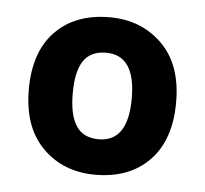

<svg xmlns="http://www.w3.org/2000/svg" viewBox="-36 -760 461 431"><g transform="rotate(5 194.0 -544.5)"><path d="M360 -545Q360 -460 315 -413.5Q270 -367 193 -367Q121 -367 74.5 -413.5Q28 -460 28 -545Q28 -630 73 -676Q118 -722 195 -722Q266 -722 313 -676Q360 -630 360 -545ZM127 -545Q127 -496 143 -471.5Q159 -447 194 -447Q260 -447 260 -545Q260 -642 194 -642Q159 -642 143 -618Q127 -594 127 -545Z"/></g></svg>

Font: Noto Sans Hanifi Rohingya
Style: Bold
Weight: 700
Designer: Monotype Design Team and DaltonMaag
Foundry: Google LLC
Version: Version 2.102; ttfautohint (v1.8.4.7-5d5b)